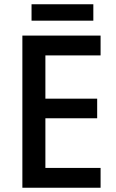

<svg xmlns="http://www.w3.org/2000/svg" viewBox="-20 -881 545 901"><path d="M418 -861H128V-784H418ZM452 0V-93H193V-326H436V-418H193V-621H452V-714H85V0Z"/></svg>

Font: Noto Sans Bengali SemiCondensed Medium
Style: Regular
Weight: 500
Width: 4
Designer: Joana Ranito - Universal Thirst; Jelle Bosma - Monotype Design Team
Foundry: Universal Thirst ehf.
Version: Version 3.000